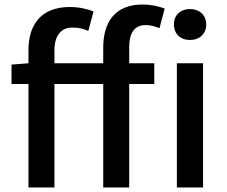

<svg xmlns="http://www.w3.org/2000/svg" viewBox="-20 -830 1004 850"><path d="M437 0H552V-458H663V-550H552V-620C552 -687 577 -719 625 -719C644 -719 666 -714 686 -705L709 -792C684 -802 649 -810 611 -810C489 -810 437 -732 437 -619V-550H221V-607C221 -673 251 -708 300 -708C328 -708 349 -703 371 -693L394 -779C366 -791 328 -799 289 -799C163 -799 106 -722 106 -608V-550L31 -544V-458H106V0H221V-458H437ZM763 0H879V-550H763ZM821 -653C863 -653 893 -680 893 -722C893 -763 863 -790 821 -790C779 -790 750 -763 750 -722C750 -680 779 -653 821 -653Z"/></svg>

Font: Source Han Sans JP Medium
Style: Regular
Weight: 500
Designer: Ryoko NISHIZUKA 西塚涼子 (kana, bopomofo & ideographs); Paul D. Hunt (Latin, Greek & Cyrillic); Sandoll Communications 산돌커뮤니
Foundry: Adobe
Version: Version 2.002;hotconv 1.0.116;makeotfexe 2.5.65601